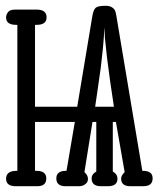

<svg xmlns="http://www.w3.org/2000/svg" viewBox="-20 -644 565 664"><path d="M1 -25.9Q1 -52.7 36.1 -53.2H40V-558.1H35.2Q1 -558.1 1 -584Q1 -592.8 7.6 -601.8Q14.2 -610.8 32.2 -610.8H106.9Q141.1 -610.8 141.1 -584Q141.1 -558.1 106.9 -558.1H101.1V-274.9H247.1L298.8 -585Q302.7 -610.8 311.3 -617.4Q319.8 -624 345.2 -624Q359.4 -624 367.7 -618.4Q376 -612.8 378.4 -606Q380.9 -599.1 382.8 -586.9L472.2 -53.2H474.1Q508.3 -53.2 507.8 -26.9Q507.8 0 475.1 0H431.2Q398.9 0 398.9 -25.9Q398.9 -37.1 411.1 -48.8L380.9 -222.2H370.1V-50.8Q386.2 -42 386.2 -25.9Q386.2 0 353 0H329.1Q296.9 0 296.9 -26.9Q296.9 -42 313 -50.8V-222.2H299.8L272 -48.8Q284.2 -37.6 284.2 -25.9Q284.2 -21 282.5 -16.1Q280.8 -11.2 272.9 -5.6Q265.1 0 252 0H207Q174.8 0 174.8 -26.9Q174.8 -52.7 207 -53.2H210L238.8 -222.2H101.1V-53.2H106Q140.1 -53.2 140.1 -26.9Q140.1 0 108.9 0H32.2Q1 -1 1 -25.9ZM309.1 -274.9H374L360.8 -363.8L350.1 -444.8L342.8 -513.2L341.8 -533.2L340.8 -549.8Q339.8 -515.6 335.9 -476.8Q332 -438 328.6 -410.9Q325.2 -383.8 318.6 -340.3Q312 -296.9 309.1 -274.9Z"/></svg>

Font: CMU Typewriter Text
Style: Light
Weight: 200
Version: Version 0.7.0